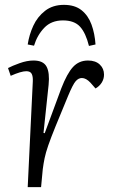

<svg xmlns="http://www.w3.org/2000/svg" viewBox="-20 -770 481 790"><path d="M115 -435Q116 -455 110.5 -466Q105 -477 88 -477Q67 -477 24 -458L13 -490Q30 -499 60.5 -510Q91 -521 118 -521Q158 -521 171.5 -496Q185 -471 180 -421L159 -223L164 -222L232 -406Q256 -468 280.5 -494.5Q305 -521 342 -521Q373 -521 390.5 -504.5Q408 -488 408 -463Q408 -445 398.5 -430Q389 -415 373 -406L352 -430Q334 -449 317 -449Q303 -449 291.5 -436Q280 -423 260 -375Q228 -298 208.5 -250Q189 -202 178.5 -171.5Q168 -141 163.5 -119Q159 -97 156 -74L149 0H94ZM243 -750Q288 -750 315.5 -728Q343 -706 356.5 -669Q370 -632 373 -587L346 -581Q333 -634 309.5 -660Q286 -686 239 -686Q191 -686 162 -655.5Q133 -625 120 -582L94 -587Q100 -627 117 -664Q134 -701 165.5 -725.5Q197 -750 243 -750Z"/></svg>

Font: Literata 36pt Light
Style: Italic
Weight: 300
Italic angle: -2°
Designer: Latin by Veronika Burian and Jose Scaglione. Greek by Irene Vlachou. Cyrillic by Vera Evstafieva
Foundry: TypeTogether
Version: Version 3.002